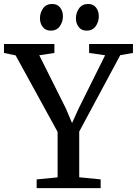

<svg xmlns="http://www.w3.org/2000/svg" viewBox="-34 -970 705 990"><path d="M263 -55.5V-290L46.5 -684.5L-13.5 -697V-743H246.5V-697L168.5 -685L305.5 -411L337.5 -335.5L371.5 -410.5L508 -685L425.5 -697V-743H651.5V-697L586 -685.5L374.5 -291.5V-56L485 -45V0H155V-45ZM227 -812Q201 -812 186.5 -830.8Q172 -849.5 172 -875.5Q172 -904.5 188.2 -927Q204.5 -949.5 234.5 -949.5H235.5Q262 -949.5 276.2 -931Q290.5 -912.5 290.5 -886Q290.5 -857 274.2 -834.5Q258 -812 228 -812ZM412 -812Q386 -812 371.8 -830.8Q357.5 -849.5 357.5 -875.5Q357.5 -904.5 373.8 -927Q390 -949.5 419.5 -949.5H420.5Q447 -949.5 461.2 -931Q475.5 -912.5 475.5 -886Q475.5 -857 459.2 -834.5Q443 -812 413 -812Z"/></svg>

Font: Merriweather 36pt
Style: Regular
Weight: 400
Designer: Eben Sorkin
Foundry: Eben Sorkin
Version: Version 2.100